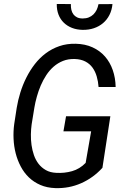

<svg xmlns="http://www.w3.org/2000/svg" viewBox="-20 -942 627 971"><path d="M498 -93.3Q451.7 -42.5 390.4 -15.4Q329.1 11.7 259.3 9.3Q217.3 7.8 184.1 -6.6Q150.9 -21 126.2 -44.7Q101.6 -68.4 85 -99.9Q68.4 -131.3 59.3 -166.7Q50.3 -202.1 48.6 -240Q46.9 -277.8 51.8 -314L64.5 -396.5Q70.8 -435.1 83 -474.4Q95.2 -513.7 113.5 -550Q131.8 -586.4 156.2 -617.9Q180.7 -649.4 211.7 -672.6Q242.7 -695.8 280.3 -708.7Q317.9 -721.7 362.8 -720.7Q410.6 -719.7 448 -702.6Q485.4 -685.5 511 -656.2Q536.6 -627 550.3 -587.4Q564 -547.9 564.9 -502H478.5Q476.6 -529.8 469.2 -555.2Q461.9 -580.6 447.8 -600.1Q433.6 -619.6 411.4 -631.1Q389.2 -642.6 357.9 -643.6Q325.2 -644.5 298.8 -634Q272.5 -623.5 251.5 -605.2Q230.5 -586.9 214.1 -562Q197.8 -537.1 186 -509.5Q174.3 -481.9 166.3 -453.1Q158.2 -424.3 153.8 -397.5L140.1 -313.5Q136.7 -289.6 136.2 -262.5Q135.7 -235.4 139.4 -208.7Q143.1 -182.1 151.6 -157.5Q160.2 -132.8 175 -113.5Q189.9 -94.2 211.7 -81.8Q233.4 -69.3 264.2 -67.9Q305.7 -65.4 344.5 -76.4Q383.3 -87.4 413.1 -118.2L440.9 -277.8H300.8L314 -354H538.1ZM548.8 -921.4Q545.9 -890.6 533.4 -866.2Q521 -841.8 501 -825Q481 -808.1 454.8 -799.3Q428.7 -790.5 397.9 -791Q368.2 -791.5 344 -801Q319.8 -810.5 302.5 -827.4Q285.2 -844.2 275.9 -868.2Q266.6 -892.1 267.1 -921.9L338.4 -921.4Q337.9 -905.8 340.8 -892.6Q343.8 -879.4 351.1 -869.6Q358.4 -859.9 369.9 -854.2Q381.3 -848.6 398.4 -848.6Q415.5 -848.6 429 -854Q442.4 -859.4 452.4 -869.1Q462.4 -878.9 468.8 -892.1Q475.1 -905.3 478 -920.9Z"/></svg>

Font: Roboto Mono
Style: Italic
Weight: 400
Designer: Google
Version: Version 2.000985; 2015; ttfautohint (v1.3)